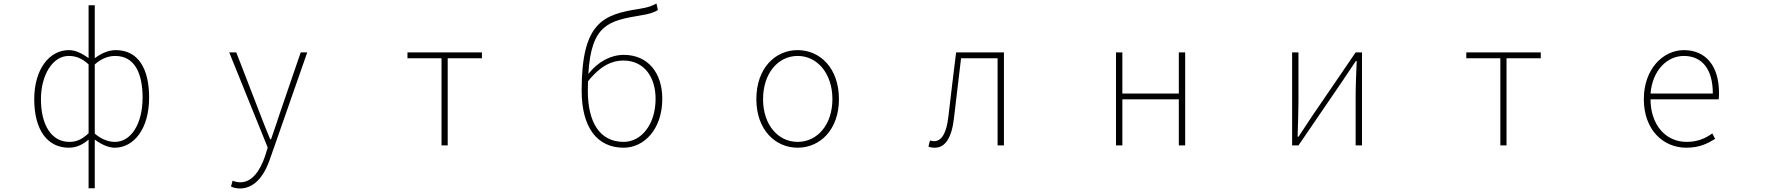

<svg xmlns="http://www.w3.org/2000/svg" viewBox="-20 -824 10040 1088"><path d="M482 243H517V46V-33C556 -4 596 13 630 13C737 13 825 -92 825 -271C825 -434 764 -540 636 -540C596 -540 553 -522 517 -494V-573V-794H482V-573V-495C446 -520 411 -540 370 -540C260 -540 174 -432 174 -262C174 -84 251 13 370 13C416 13 452 -7 482 -33V46ZM373 -20C270 -20 212 -118 212 -262C212 -398 278 -507 369 -507C408 -507 444 -495 482 -459V-69C443 -32 411 -20 373 -20ZM631 -20C602 -20 559 -30 517 -67V-459C559 -496 599 -507 633 -507C745 -507 788 -405 788 -271C788 -124 724 -20 631 -20Z M1340 244C1431 244 1484 156 1511 74L1721 -527H1684L1566 -183C1551 -138 1533 -82 1516 -35H1511C1491 -82 1469 -138 1452 -183L1319 -527H1279L1497 12L1482 61C1453 145 1408 209 1342 209C1326 209 1309 205 1298 200L1289 233C1302 240 1322 244 1340 244Z M2482 0H2517V-494H2711V-527H2289V-494H2482Z M3514 13C3630 13 3733 -92 3733 -264C3733 -412 3651 -513 3515 -513C3442 -513 3370 -476 3314 -405C3330 -685 3430 -707 3612 -737C3653 -744 3680 -750 3708 -767L3700 -804C3669 -789 3659 -783 3604 -774C3399 -742 3276 -700 3276 -311C3276 -101 3364 13 3514 13ZM3312 -363C3383 -453 3450 -481 3512 -481C3632 -481 3695 -385 3695 -264C3695 -120 3615 -20 3514 -20C3377 -20 3311 -133 3311 -310Z M4500 13C4626 13 4734 -88 4734 -262C4734 -439 4626 -540 4500 -540C4374 -540 4266 -439 4266 -262C4266 -88 4374 13 4500 13ZM4500 -20C4388 -20 4304 -118 4304 -262C4304 -407 4388 -507 4500 -507C4612 -507 4697 -407 4697 -262C4697 -118 4612 -20 4500 -20Z M5277 13C5335 13 5373 -40 5386 -156C5400 -270 5413 -381 5426 -494H5633V0H5669V-527H5398C5383 -405 5368 -284 5354 -162C5343 -68 5316 -24 5272 -24C5263 -24 5257 -26 5250 -28L5241 7C5252 11 5261 13 5277 13Z M6304 0H6340V-261H6660V0H6696V-527H6660V-294H6340V-527H6304Z M7302 0H7338L7586 -363C7608 -396 7641 -445 7663 -478H7668C7665 -407 7662 -336 7662 -277V0H7698V-527H7662L7414 -164C7392 -131 7360 -82 7338 -49H7333C7335 -120 7338 -191 7338 -249V-527H7302Z M8482 0H8517V-494H8711V-527H8289V-494H8482Z M9536 13C9614 13 9659 -13 9699 -37L9683 -68C9643 -39 9598 -20 9538 -20C9414 -20 9333 -122 9333 -261H9719C9721 -275 9721 -286 9721 -297C9721 -453 9644 -540 9522 -540C9405 -540 9295 -434 9295 -262C9295 -90 9403 13 9536 13ZM9333 -294C9344 -427 9428 -507 9522 -507C9621 -507 9686 -437 9686 -294Z"/></svg>

Font: Harano Aji Gothic CN ExtraLight
Style: Regular
Weight: 250
Foundry: Masamichi Hosoda
Version: HaranoAjiGothicCN-ExtraLight version 20230610;ttx 4.39.4